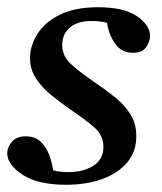

<svg xmlns="http://www.w3.org/2000/svg" viewBox="-20 -499 449 531"><path d="M163 12Q84 12 42 -16Q0 -44 0 -75Q0 -92 13 -107Q26 -122 51 -122Q76 -122 91.5 -108Q107 -94 115.5 -72Q124 -50 127 -28Q138 -25 148.5 -24Q159 -23 169 -23Q210 -23 238 -40.5Q266 -58 266 -93Q266 -124 242 -145.5Q218 -167 172 -198Q145 -217 120 -237.5Q95 -258 79 -283Q63 -308 63 -339Q63 -371 82.5 -403.5Q102 -436 144 -457.5Q186 -479 251 -479Q323 -479 359 -454Q395 -429 395 -400Q395 -385 384.5 -369Q374 -353 348 -353Q315 -353 297.5 -379.5Q280 -406 276 -436Q255 -441 234 -441Q194 -441 173 -422.5Q152 -404 152 -375Q152 -344 176.5 -321.5Q201 -299 248 -267Q275 -249 300 -228.5Q325 -208 341 -182.5Q357 -157 357 -122Q357 -80 332 -50Q307 -20 263 -4Q219 12 163 12Z"/></svg>

Font: Tiro Bangla
Style: Italic
Weight: 400
Italic angle: -11°
Designer: Bangla: John Hudson & Fiona Ross, assisted by Neelakash Kshetrimayum. Latin: John Hudson with Paul Hanslow, assisted by 
Foundry: Tiro Typeworks Ltd.
Version: Version 1.60